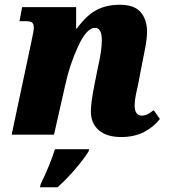

<svg xmlns="http://www.w3.org/2000/svg" viewBox="-20 -566 710 807"><path d="M362 -98Q362 -133 376 -205L392 -285Q408 -354 408 -397Q408 -449 379 -449Q344 -449 308 -370.5Q272 -292 255 -212L207 0H29L113 -396Q122 -434 122 -451Q122 -465 115 -471Q108 -477 86 -477H62L73 -536H300V-446H303Q342 -500 384 -523Q426 -546 484 -546Q545 -546 571.5 -514.5Q598 -483 598 -433Q598 -404 590 -362.5Q582 -321 580 -312L561 -214Q560 -208 553 -176.5Q546 -145 546 -121Q546 -101 554 -90.5Q562 -80 576 -80Q588 -80 599.5 -85.5Q611 -91 626 -103L652 -66Q627 -33 586 -11.5Q545 10 489 10Q429 10 395.5 -18.5Q362 -47 362 -98ZM151 208Q192 123 211 61H355L352 71Q332 103 296 145Q260 187 222 221H148Z"/></svg>

Font: Noto Serif NarrowBlack
Style: Italic
Weight: 900
Width: 4
Italic angle: -12°
Designer: Monotype Design Team
Foundry: Monotype Imaging Inc.
Version: Version 1.001